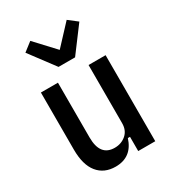

<svg xmlns="http://www.w3.org/2000/svg" viewBox="-191 -887 906 1005"><g transform="rotate(-30 262.5 -385.0)"><path d="M352 -86H339Q308 12 210 12Q141 12 102.5 -35.5Q64 -83 64 -175V-520H167V-189Q167 -76 255 -76Q295 -76 323.5 -100.5Q352 -125 352 -169V-520H455V0H352ZM211 -590 98 -741 151 -782 261 -664 371 -782 424 -741 311 -590Z"/></g></svg>

Font: IBM Plex Sans Cond Medm
Style: Regular
Weight: 500
Width: 3
Designer: Mike Abbink, Paul van der Laan, Pieter van Rosmalen
Foundry: Bold Monday
Version: Version 1.3